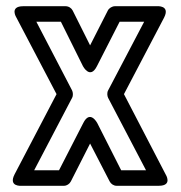

<svg xmlns="http://www.w3.org/2000/svg" viewBox="-20 -573 584 618"><path d="M292 -360 365 -503H444L328 -282C324 -275 325 -264 328 -258L450 -25H370L293 -177C293 -177 270 -221 248 -177L170 -25H90L212 -258C216 -265 215 -276 212 -282L97 -503H176L247 -360C247 -360 270 -316 292 -360ZM270 -427 214 -539C210 -547 201 -553 191 -553H55C9 -553 33 -516 33 -516L162 -270L27 -12C6 29 49 25 49 25H186C195 25 204 19 208 11L270 -111L333 11C337 19 346 25 355 25H491C537 25 513 -12 513 -12L379 -270L508 -516C529 -557 485 -553 485 -553H350C341 -553 331 -547 327 -539Z"/></svg>

Font: Asimov
Style: NarOu
Weight: 500
Designer: Google
Version: Version 2.000980; 2014